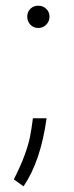

<svg xmlns="http://www.w3.org/2000/svg" viewBox="-20 -529 262 678"><path d="M76.2 -470.2Q76.2 -486.8 87.2 -497.8Q98.1 -508.8 115.2 -508.8Q131.8 -508.8 143.3 -497.8Q154.8 -486.8 154.8 -470.2Q154.8 -453.6 143.3 -441.9Q131.8 -430.2 115.2 -430.2Q98.1 -430.2 87.2 -441.9Q76.2 -453.6 76.2 -470.2ZM28.8 104.5Q53.7 55.2 66.9 19Q80.1 -17.1 85.7 -44.7Q91.3 -72.3 96.2 -111.3H144.5Q123.5 41 63 128.9Z"/></svg>

Font: Selawik Light
Style: Regular
Weight: 300
Designer: Aaron Bell
Foundry: Microsoft Corporation
Version: Version 1.01